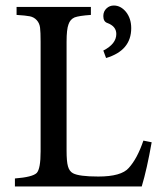

<svg xmlns="http://www.w3.org/2000/svg" viewBox="-20 -675 581 695"><path d="M392 -655Q417 -655 436 -632Q455 -608 455 -573Q455 -492 364 -465L354 -492Q401 -516 401 -552Q401 -580 368 -592Q354 -597 354 -617Q354 -634 366 -645Q377 -655 392 -655ZM499 -166 529 -160Q512 -63 493 0H34V-29Q98 -34 113 -49Q127 -64 127 -127V-524Q127 -559 125 -575Q123 -591 113 -602Q103 -613 88 -616Q73 -619 40 -621V-650H309V-621Q266 -618 250 -612Q234 -605 228 -587Q221 -569 221 -524V-130Q221 -90 226 -73Q231 -55 244 -48Q266 -36 336 -36Q419 -36 446 -67Q477 -101 499 -166Z"/></svg>

Font: Shafarik
Style: Regular
Weight: 400
Version: Version 1.001; ttfautohint (v1.8.4.7-5d5b)